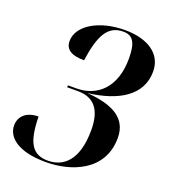

<svg xmlns="http://www.w3.org/2000/svg" viewBox="-134 -823 828 932"><g transform="rotate(20 279.5 -357.0)"><path d="M209 10C339 10 498 -48 498 -220C498 -318 423 -364 285 -374C441 -393 549 -458 549 -581C549 -672 471 -724 352 -724C222 -724 117 -664 117 -582C117 -533 159 -518 215 -518C234 -651 267 -714 347 -714C400 -714 417 -678 417 -599C417 -455 338 -377 226 -377H184L182 -367H239C321 -367 364 -317 364 -212C364 -50 292 0 216 0C135 0 103 -52 101 -186C42 -186 4 -155 4 -105C4 -49 58 10 209 10Z"/></g></svg>

Font: Noto Serif Display SemiBold
Style: Italic
Weight: 600
Italic angle: -12°
Designer: Monotype Design Team
Foundry: Monotype Imaging Inc.
Version: Version 2.009